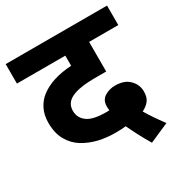

<svg xmlns="http://www.w3.org/2000/svg" viewBox="-162 -746 895 938"><g transform="rotate(-30 286.0 -277.0)"><path d="M426.8 67.9Q406.2 33.2 387.7 -2Q381.3 -14.2 370.8 -35.6Q360.4 -57.1 356 -65.9Q330.1 -63 296.9 -63Q250 -63 204.1 -73.2Q157.7 -84.5 120.1 -107.4Q82 -130.9 59.6 -170.9Q37.1 -210.9 37.1 -269Q37.1 -313 53.7 -345.7Q69.8 -378.4 98.1 -399.9Q129.9 -424.3 174.8 -438.5Q218.8 -452.1 272.9 -455.1V-512.2H0V-622.1H571.8V-512.2H407.2V-345.2H356Q294.9 -345.2 266.6 -339.8Q235.4 -335.4 211.9 -324.2Q169.9 -304.2 169.9 -259.8Q169.9 -221.2 201.2 -197.3Q232.4 -172.9 308.1 -172.9H315.4Q317.4 -172.9 326.2 -173.8Q324.2 -183.6 324.2 -194.8Q324.2 -231.9 351.1 -248Q377.9 -264.2 409.2 -264.2Q462.9 -264.2 490.2 -235.4Q518.1 -207.5 518.1 -168.9Q518.1 -134.3 502.4 -116.2Q487.3 -98.1 463.9 -86.9Q490.7 -41 536.1 20Z"/></g></svg>

Font: Droid Sans Thai
Style: Bold
Weight: 700
Designer: Steve Matteson
Foundry: Ascender Corporation
Version: Version 1.00